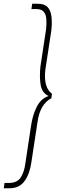

<svg xmlns="http://www.w3.org/2000/svg" viewBox="-31 -800 332 1020"><path d="M104 66Q98 114 79 143Q60 172 16 172H-7L-11 200H20Q73 200 100.5 160.5Q128 121 136 60L168 -150Q181 -247 242 -278L245 -302Q199 -336 210 -430L242 -640Q246 -679 242.5 -711Q239 -743 222.5 -761.5Q206 -780 170 -780H140L136 -752H160Q189 -752 201 -738Q213 -724 215 -700Q217 -676 214 -646L184 -448Q178 -396 184.5 -351.5Q191 -307 227 -290Q186 -276 164 -232Q142 -188 134 -132Z"/></svg>

Font: Jost* 200 Thin Italic
Style: Italic
Weight: 200
Italic angle: -10°
Version: Version 3.200; ttfautohint (v0.97) -l 8 -r 50 -G 200 -x 14 -